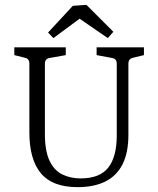

<svg xmlns="http://www.w3.org/2000/svg" viewBox="-20 -763 652 791"><path d="M573 -568V-536L528 -525Q509 -521 509 -501V-208Q509 -133 484.5 -85.5Q460 -38 413.5 -15Q367 8 300 8Q196 8 148.5 -49Q101 -106 101 -218V-501Q101 -521 83 -525L39 -536V-568H251V-536L184 -524Q165 -521 165 -500V-211Q165 -141 184 -101Q203 -61 236.5 -44.5Q270 -28 312 -28Q391 -28 426 -72.5Q461 -117 461 -205V-501Q461 -521 442 -524L378 -536V-568ZM178 -629 280 -739 336 -743 447 -632 424 -606 308 -686 200 -606Z"/></svg>

Font: Yrsa Light
Style: Regular
Weight: 300
Designer: Anna Giedrys (Yrsa+Rasa design), David Brezina (Yrsa art-direction, Rasa art-direction, design)
Foundry: Rosetta Type Foundry
Version: Version 2.004